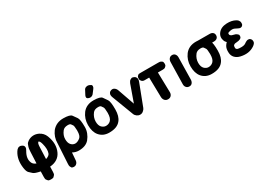

<svg xmlns="http://www.w3.org/2000/svg" viewBox="2 -1705 3975 2866"><g transform="rotate(-30 1990.0 -272.0)"><path d="M466.3 -161.6Q453.6 -126 393.1 -106.9L401.4 -314.5Q401.9 -331.5 403.1 -338.4Q404.3 -345.2 405.3 -352.1Q406.2 -358.9 407.7 -362.8Q409.2 -366.7 410.6 -370.6Q412.1 -374.5 413.8 -377.2Q415.5 -379.9 417.2 -382.3Q418.9 -384.8 420.2 -385.7Q421.4 -386.7 422.4 -387.7Q423.3 -388.7 424.3 -388.7Q425.3 -388.7 426.3 -388.7Q427.2 -388.7 428.5 -388.4Q429.7 -388.2 430.7 -387.7Q431.6 -387.2 433.8 -385.3Q436 -383.3 438 -381.3Q439.9 -379.4 442.1 -376.2Q444.3 -373 446.3 -369.9Q448.2 -366.7 450.9 -360.4Q453.6 -354 456.1 -347.7Q458.5 -341.3 462.9 -324.7Q489.3 -225.6 466.3 -161.6ZM491.2 -487.8Q442.9 -510.3 396 -506.8Q348.6 -503.4 308.1 -476.1Q277.8 -455.6 270.5 -435.5Q263.2 -415.5 255.9 -395.5Q248.5 -375.5 245.6 -314.5L236.8 -121.6Q189.5 -138.2 172.9 -174.3Q135.7 -256.8 196.8 -358.9Q236.3 -422.4 193.4 -453.6Q168 -470.7 141.6 -468.3Q117.7 -466.3 98.1 -445.8Q88.9 -436 80.1 -421.9Q11.7 -315.9 33.2 -163.6Q43 -94.7 67.1 -72.5Q91.3 -50.3 115.5 -27.8Q139.6 -5.4 232.4 13.2Q231.4 61 230 108.4Q229 145.5 238.8 157.2Q248.5 168.9 258.1 180.9Q267.6 192.9 305.2 193.4Q343.3 193.8 354 182.4Q364.7 170.9 375.2 159.7Q385.7 148.4 386.7 111.3L389.2 21Q463.9 15.6 515.1 -18.6Q563 -49.8 588.9 -105.5Q646.5 -228.5 586.4 -384.8Q559.1 -454.6 491.2 -487.8Z M723.1 -418.5Q659.2 -331.5 659.2 -228.5V-219.2Q658.7 -215.8 658.7 -211.9L639.6 119.1Q637.7 152.8 644 164.3Q650.4 175.8 656.5 187.5Q662.6 199.2 689.5 201.7Q721.7 204.6 741.7 185.1Q764.2 165.5 767.1 129.9L777.3 1Q826.7 28.8 882.3 28.8Q1001.5 28.8 1061 -39.1Q1133.8 -128.4 1134.3 -231.4Q1134.3 -363.3 1109.1 -398.7Q1084 -434.1 1058.8 -469.2Q1033.7 -504.4 919.4 -505.4Q796.9 -506.3 723.1 -418.5ZM921.4 -383.8Q962.9 -384.8 973.9 -369.6Q984.9 -354.5 995.6 -339.1Q1006.3 -323.7 1008.3 -251Q1008.3 -245.1 1008.3 -239.3Q1008.8 -152.3 971.7 -124Q927.7 -89.4 888.7 -89.4Q850.6 -89.4 820.3 -120.1Q788.6 -151.9 788.6 -220.7Q788.6 -286.1 836.4 -347.7Q863.8 -382.3 921.4 -383.8Z M1447.3 -390.6Q1488.8 -391.6 1500 -375.5Q1511.2 -359.4 1522.2 -343.3Q1533.2 -327.1 1534.7 -251Q1534.7 -245.6 1534.7 -239.7Q1534.2 -155.8 1498.5 -120.1Q1465.8 -87.9 1418.5 -87.9Q1378.4 -87.9 1346.2 -120.1Q1314 -152.3 1314 -220.7Q1314.5 -293 1362.3 -354.5Q1389.6 -389.2 1447.3 -390.6ZM1252 -426.8Q1188.5 -341.8 1188.5 -231.9Q1188.5 -115.2 1242.7 -49.8Q1304.2 23.4 1407.7 23.9Q1547.4 24.9 1606.9 -51.8Q1658.7 -114.7 1659.2 -231.9Q1659.7 -366.7 1634.8 -402.8Q1609.9 -439 1584.7 -475.1Q1559.6 -511.2 1444.8 -512.2Q1319.8 -513.2 1252 -426.8ZM1396 -578.1Q1411.1 -572.3 1425.8 -572.3Q1433.1 -572.3 1440.4 -573.7Q1461.4 -578.6 1476.6 -594.7L1528.3 -662.6Q1542.5 -681.2 1542.5 -700.7Q1542.5 -705.6 1541.5 -710.4Q1537.1 -727.5 1510.7 -737.3Q1492.2 -745.6 1474.6 -745.6Q1467.8 -745.6 1460.9 -744.1Q1436 -740.2 1421.9 -723.1Q1419.9 -720.2 1418 -716.8L1377.9 -640.6Q1369.6 -626 1369.6 -610.4Q1369.6 -604.5 1370.6 -599.1Q1375 -585.4 1396 -578.1Z M1741.7 -509.3Q1722.2 -500.5 1717.5 -492.2Q1712.9 -483.9 1708.3 -475.3Q1703.6 -466.8 1704.1 -449.7Q1704.6 -432.1 1713.4 -409.7L1853.5 -40.5Q1862.8 -15.1 1889.6 4.4Q1914.1 22 1942.9 22Q1973.1 22 1995.1 3.9Q2022 -17.6 2030.8 -40.5L2171.9 -409.7Q2180.7 -432.1 2181.2 -449.7Q2181.6 -468.3 2172.4 -483.9Q2161.6 -501 2143.1 -509.3Q2113.3 -522 2100.8 -515.6Q2088.4 -509.3 2075.9 -502.9Q2063.5 -496.6 2047.9 -463.9Q2045.4 -458 2044.4 -455.6L1941.9 -167.5L1840.8 -455.6Q1828.6 -490.7 1799.3 -507.8Q1773.4 -522.9 1741.7 -509.3Z M2208.5 -408.7Q2226.1 -390.6 2254.4 -390.6H2334L2340.8 -50.8Q2341.8 -17.1 2361.8 6.8Q2382.3 31.2 2418 31.2Q2452.6 31.7 2473.1 8.8Q2492.2 -13.2 2492.7 -44.9Q2492.7 -46.4 2492.7 -50.8L2484.9 -391.1H2567.9Q2599.6 -391.1 2609.4 -400.1Q2619.1 -409.2 2628.9 -418.2Q2638.7 -427.2 2638.7 -450.7Q2638.7 -453.6 2638.7 -456.5Q2637.2 -488.3 2627 -495.4Q2616.7 -502.4 2606.2 -509.3Q2595.7 -516.1 2563.5 -516.1L2251.5 -516.6Q2222.2 -516.6 2214.1 -508.1Q2206.1 -499.5 2197.8 -490.7Q2189.5 -481.9 2189.9 -448.7Q2190.4 -426.8 2208.5 -408.7Z M2746.6 -488.3Q2728 -466.8 2727.1 -431.6L2718.8 -54.2Q2718.3 -20 2736.8 1Q2755.4 23.9 2790 24.4Q2823.2 24.4 2840.3 0.5Q2857.4 -22 2857.9 -57.1L2864.7 -431.6Q2865.2 -465.3 2848.6 -486.8Q2831.5 -510.7 2798.8 -511.2Q2765.1 -511.7 2746.6 -488.3Z M3131.3 -488.8Q3105 -472.2 3104 -438Q3103 -406.2 3127 -390.1Q3144 -378.9 3187.5 -397.5Q3189.5 -398.4 3195.8 -397.5L3343.3 -373H3440.9Q3473.6 -373 3494.1 -389.6Q3515.1 -406.7 3515.6 -437.5Q3516.6 -468.8 3496.1 -486.3Q3476.1 -503.9 3442.9 -503.9L3199.7 -504.9Q3157.7 -505.4 3131.3 -488.8ZM3210.9 -384.8Q3252.4 -385.7 3263.7 -369.6Q3274.9 -353.5 3285.9 -337.4Q3296.9 -321.3 3298.3 -245.1Q3298.3 -239.7 3298.3 -233.9Q3297.9 -149.9 3262.2 -114.3Q3229.5 -82 3182.1 -82Q3142.1 -82 3109.9 -114.3Q3077.6 -146.5 3077.6 -214.8Q3078.1 -287.1 3126 -348.6Q3153.3 -383.3 3210.9 -384.8ZM3015.6 -420.9Q2952.1 -335.9 2952.1 -226.1Q2952.1 -109.4 3006.3 -43.9Q3067.9 29.3 3171.4 29.8Q3311 30.8 3370.6 -45.9Q3422.4 -108.9 3422.9 -226.1Q3423.3 -360.8 3398.4 -397Q3373.5 -433.1 3348.4 -469.2Q3323.2 -505.4 3208.5 -506.3Q3083.5 -507.3 3015.6 -420.9Z M3745.1 -314Q3712.9 -321.8 3706.3 -327.6Q3699.7 -333.5 3693.1 -339.4Q3686.5 -345.2 3686.5 -363.3Q3686.5 -372.6 3691.7 -376.2Q3696.8 -379.9 3701.7 -383.3Q3706.5 -386.7 3734.9 -391.6Q3777.8 -398.9 3805.2 -385.3Q3834 -371.1 3844.2 -366.2Q3860.4 -358.4 3866.2 -356.4Q3879.4 -351.6 3889.6 -352.5Q3908.7 -355 3915 -361.6Q3921.4 -368.2 3927.5 -374.5Q3933.6 -380.9 3935.1 -400.9Q3936.5 -426.3 3930.4 -436.5Q3924.3 -446.8 3918 -457Q3911.6 -467.3 3887.2 -481Q3826.7 -515.6 3738.3 -511.7Q3637.2 -507.3 3588.9 -443.4Q3543.5 -383.3 3573.7 -309.6Q3575.7 -304.2 3577.9 -301Q3580.1 -297.9 3582.3 -294.7Q3584.5 -291.5 3586.4 -289.1Q3588.4 -286.6 3590.3 -284.2Q3592.3 -281.7 3602.5 -270.5Q3586.4 -255.9 3571.3 -233.4Q3541.5 -189.9 3547.4 -114.3Q3551.3 -64.9 3582.5 -31.7Q3616.2 4.4 3672.4 17.1Q3810.5 48.8 3908.7 -18.6Q3928.7 -32.2 3941.4 -49.3Q3953.1 -64.9 3952.1 -83Q3950.7 -109.4 3943.4 -117.7Q3936 -126 3928.5 -134.3Q3920.9 -142.6 3896 -144Q3871.6 -145.5 3826.7 -112.8Q3795.9 -90.3 3719.7 -97.2Q3688.5 -100.1 3682.6 -105.5Q3676.8 -110.8 3670.7 -116.2Q3664.6 -121.6 3665.5 -146Q3666.5 -170.4 3673.6 -176Q3680.7 -181.6 3687.7 -187Q3694.8 -192.4 3729 -194.3Q3811.5 -199.2 3818.4 -242.7Q3822.3 -268.6 3812.3 -277.8Q3802.2 -287.1 3792 -296.1Q3781.7 -305.2 3745.1 -314Z"/></g></svg>

Font: Comic Relief
Style: Bold
Weight: 700
Designer: Jeff Davis
Foundry: Loudifier
Version: Version 1.200; ttfautohint (v1.8.4.7-5d5b)